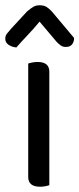

<svg xmlns="http://www.w3.org/2000/svg" viewBox="-27 -700 301 728"><path d="M125 8Q80 8 80 -29V-459Q85 -461 95 -463Q105 -465 116 -465Q160 -465 160 -428V2Q155 4 145.5 6Q136 8 125 8ZM123 -618Q100 -590 77.5 -566.5Q55 -543 35 -520Q17 -522 5 -530.5Q-7 -539 -7 -553Q-7 -564 -1 -572Q5 -580 15 -591L76 -657Q89 -668 99 -674Q109 -680 123 -680Q139 -680 149 -674Q159 -668 170 -656L254 -556Q254 -542 246.5 -532Q239 -522 223 -522Q211 -522 203.5 -527.5Q196 -533 188 -541Z"/></svg>

Font: Baloo Chettan 2
Style: Regular
Weight: 400
Designer: Maithili Shingre, Unnati Kotecha and Ek Type
Foundry: Ek Type
Version: Version 1.640;hotconv 1.0.111;makeotfexe 2.5.65597; ttfautoh